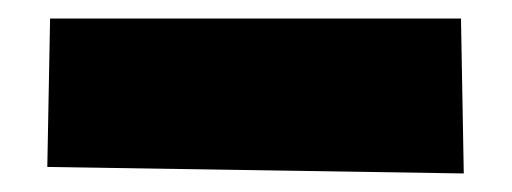

<svg xmlns="http://www.w3.org/2000/svg" viewBox="-20 -382 552 207"><path d="M31 -202 34 -362H477L480 -195Z"/></svg>

Font: Londrina Solid
Style: Regular
Weight: 400
Designer: Marcelo Magalhaes
Foundry: Marcelo Magalh„es
Version: Version 1.001 2011